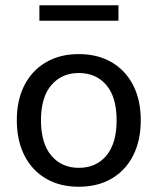

<svg xmlns="http://www.w3.org/2000/svg" viewBox="-20 -702 600 731"><path d="M280 9Q208 9 155 -22Q102 -53 73 -110Q44 -167 44 -244Q44 -321 73 -377.5Q102 -434 155 -465Q208 -496 280 -496Q352 -496 405 -465Q458 -434 487 -377.5Q516 -321 516 -244Q516 -167 487 -110Q458 -53 405 -22Q352 9 280 9ZM280 -63Q346 -63 385 -109.5Q424 -156 424 -244Q424 -332 385 -378Q346 -424 280 -424Q215 -424 175.5 -378Q136 -332 136 -244Q136 -156 175.5 -109.5Q215 -63 280 -63ZM130 -623V-682H431V-623Z"/></svg>

Font: Nunito Sans 12pt Medium
Style: Regular
Weight: 500
Designer: Vernon Adams
Foundry: Vernon Adams
Version: Version 3.101;gftools[0.9.27]